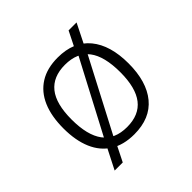

<svg xmlns="http://www.w3.org/2000/svg" viewBox="-170 -727 955 955"><g transform="rotate(-45 308.0 -249.5)"><path d="M111 78 168 -34 181 -60 389 -455 401 -495 442 -577H498L440 -461L429 -433L223 -39L213 -12L168 78ZM308 20Q233 20 182 -12Q131 -44 105 -104.5Q79 -165 79 -250Q79 -336 105 -396Q131 -456 182 -488Q233 -520 308 -520Q420 -520 478.5 -449Q537 -378 537 -250Q537 -122 478.5 -51Q420 20 308 20ZM308 -31Q393 -31 435 -85Q477 -139 477 -248Q477 -360 435.5 -414.5Q394 -469 308 -469Q224 -469 181.5 -416Q139 -363 139 -253Q139 -142 180.5 -86.5Q222 -31 308 -31Z"/></g></svg>

Font: Moderustic Light
Style: Regular
Weight: 300
Designer: Tural Alisoy
Foundry: TAFT Foundry
Version: Version 2.120